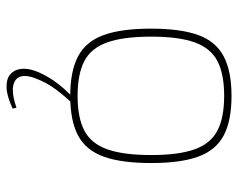

<svg xmlns="http://www.w3.org/2000/svg" viewBox="-92 -440 743 600"><g transform="rotate(90 280.0 -140.5)"><path d="M280 -492Q358 -492 404 -467.5Q450 -443 470 -388Q490 -333 490 -241Q490 -148 470 -92.5Q450 -37 404 -12.5Q358 12 280 12Q203 12 156.5 -12.5Q110 -37 90 -92.5Q70 -148 70 -240Q70 -333 90 -388Q110 -443 156.5 -467.5Q203 -492 280 -492ZM280 -469Q212 -469 171.5 -448Q131 -427 113 -377Q95 -327 95 -241Q95 -154 113 -103.5Q131 -53 171.5 -32Q212 -11 280 -11Q348 -11 388.5 -32Q429 -53 447 -103.5Q465 -154 465 -241Q465 -327 447 -377Q429 -427 388.5 -448Q348 -469 280 -469ZM293 -4 311 -2Q284 25 261 55.5Q238 86 224 124Q208 170 234 185Q260 200 317 180L320 192Q281 210 254.5 211Q228 212 213.5 200Q199 188 196 167.5Q193 147 202 122Q211 96 232 64.5Q253 33 293 -4Z"/></g></svg>

Font: Exo 2 Thin
Style: Regular
Weight: 250
Designer: Natanael Gama
Foundry: Natanael Gama
Version: Version 2.010